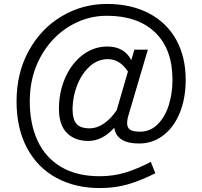

<svg xmlns="http://www.w3.org/2000/svg" viewBox="-20 -742 1026 974"><path d="M632 -158Q625 -136 625 -117Q625 -94 640 -84Q655 -74 690 -74Q742 -74 779.5 -111Q817 -148 836 -208Q855 -268 855 -337Q855 -493 767 -577.5Q679 -662 522 -662Q418 -662 328.5 -606.5Q239 -551 185 -452Q131 -353 131 -228Q131 -114 170.5 -28.5Q210 57 289.5 104.5Q369 152 486 152Q554 152 615.5 133.5Q677 115 745 79L768 137Q694 174 629 193Q564 212 486 212Q362 212 266.5 160.5Q171 109 117.5 9.5Q64 -90 64 -228Q64 -372 126 -484.5Q188 -597 293 -659.5Q398 -722 522 -722Q644 -722 734.5 -675Q825 -628 873.5 -541Q922 -454 922 -337Q922 -243 892 -169.5Q862 -96 808 -55Q754 -14 685 -14Q628 -14 596.5 -34.5Q565 -55 560 -94Q499 -27 428 -27Q359 -27 319 -68Q279 -109 279 -189Q279 -277 312 -350Q345 -423 401 -464.5Q457 -506 524 -506Q610 -506 646 -437L662 -490H730ZM629 -379Q588 -442 527 -442Q476 -442 435.5 -405.5Q395 -369 372 -311Q349 -253 348 -191Q348 -136 368.5 -113.5Q389 -91 433 -91Q472 -91 507.5 -115.5Q543 -140 572 -183Z"/></svg>

Font: Biryani Light
Style: Regular
Weight: 300
Designer: Dan Reynolds and Mathieu Réguer
Foundry: Dan Reynolds and Mathieu Réguer
Version: Version 1.004; ttfautohint (v1.1) -l 5 -r 5 -G 72 -x 0 -D la